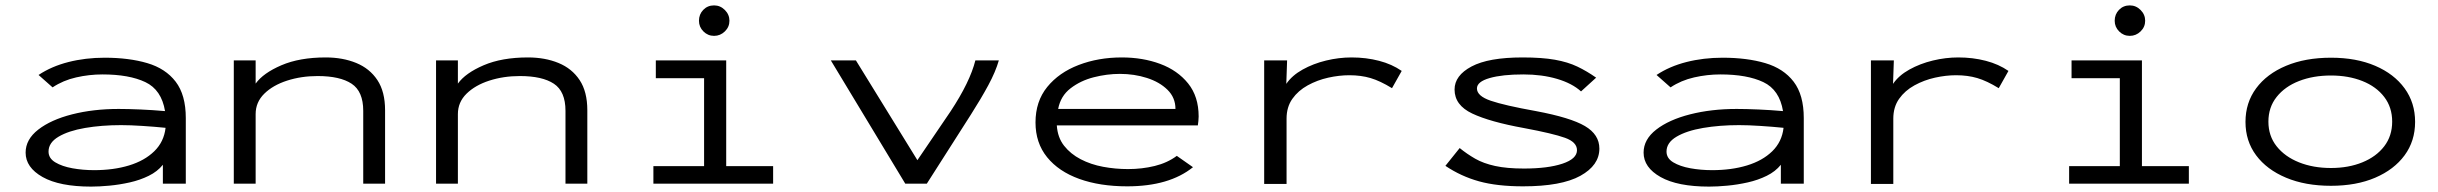

<svg xmlns="http://www.w3.org/2000/svg" viewBox="-20 -681 9040 712"><path d="M318 11Q201 11 138 -24.5Q75 -60 75 -115Q75 -164 122 -200.5Q169 -237 247.5 -257Q326 -277 420 -277Q455 -277 501 -275Q547 -273 592 -269Q579 -348 519 -376.5Q459 -405 360 -405Q311 -405 262.5 -394Q214 -383 175 -357L123 -403Q171 -435 234 -451Q297 -467 368 -467Q458 -467 526 -447Q594 -427 631.5 -378Q669 -329 669 -243V0H584V-70Q564 -45 531.5 -29Q499 -13 461 -4.5Q423 4 385.5 7.5Q348 11 318 11ZM160 -119Q160 -94 185 -79Q210 -64 248.5 -57Q287 -50 329 -50Q401 -50 458.5 -67.5Q516 -85 552 -120Q588 -155 594 -207Q555 -211 509 -214Q463 -217 429 -217Q357 -217 295.5 -206.5Q234 -196 197 -174Q160 -152 160 -119Z M847 0V-457H928V-371Q956 -410 1023.5 -439Q1091 -468 1188 -468Q1251 -468 1301 -447.5Q1351 -427 1379.5 -384Q1408 -341 1408 -272V0H1327V-270Q1327 -342 1284 -370.5Q1241 -399 1158 -399Q1097 -399 1044.5 -382Q992 -365 960 -333.5Q928 -302 928 -258V0Z M1597 0V-457H1678V-371Q1706 -410 1773.5 -439Q1841 -468 1938 -468Q2001 -468 2051 -447.5Q2101 -427 2129.5 -384Q2158 -341 2158 -272V0H2077V-270Q2077 -342 2034 -370.5Q1991 -399 1908 -399Q1847 -399 1794.5 -382Q1742 -365 1710 -333.5Q1678 -302 1678 -258V0Z M2403 0V-65H2591V-391H2412V-457H2673V-65H2847V0ZM2628 -548Q2605 -548 2588.5 -564.5Q2572 -581 2572 -604Q2572 -628 2588 -644.5Q2604 -661 2628 -661Q2651 -661 2668 -644Q2685 -627 2685 -604Q2685 -581 2668 -564.5Q2651 -548 2628 -548Z M3337 0 3061 -457H3154L3382 -87L3505 -268Q3577 -377 3597 -457H3684Q3672 -415 3645 -365Q3618 -315 3581 -257L3417 0Z M4160 10Q4059 10 3982.5 -17.5Q3906 -45 3863 -98Q3820 -151 3820 -227Q3820 -305 3863.5 -358.5Q3907 -412 3980 -440Q4053 -468 4140 -468Q4218 -468 4282.5 -444Q4347 -420 4386 -371.5Q4425 -323 4425 -249Q4425 -240 4424 -232Q4423 -224 4422 -216H3899Q3902 -171 3926 -140.5Q3950 -110 3987.5 -90.5Q4025 -71 4070.5 -62.5Q4116 -54 4163 -54Q4215 -54 4262 -65.5Q4309 -77 4344 -103L4404 -61Q4316 10 4160 10ZM3904 -277H4339Q4339 -319 4309.5 -348Q4280 -377 4233 -392Q4186 -407 4133 -407Q4085 -407 4036 -394.5Q3987 -382 3950 -353.5Q3913 -325 3904 -277Z M4668 1V-457H4753L4750 -370Q4771 -401 4810.5 -423Q4850 -445 4897.5 -456.5Q4945 -468 4992 -468Q5046 -468 5094 -455.5Q5142 -443 5178 -418L5142 -354Q5098 -381 5062.5 -391.5Q5027 -402 4984 -402Q4946 -402 4905.5 -393Q4865 -384 4829.5 -364.5Q4794 -345 4772.5 -314.5Q4751 -284 4751 -241V1Z M5628 10Q5532 10 5465 -8.5Q5398 -27 5340 -66L5393 -132Q5420 -110 5450.5 -92.5Q5481 -75 5524.5 -65.5Q5568 -56 5631 -56Q5720 -56 5774 -74Q5828 -92 5828 -124Q5828 -154 5783.5 -170Q5739 -186 5632 -206Q5505 -229 5439.5 -260Q5374 -291 5374 -349Q5374 -401 5437 -434.5Q5500 -468 5626 -468Q5698 -468 5746 -459.5Q5794 -451 5829.5 -434Q5865 -417 5899 -393L5843 -342Q5810 -372 5754 -388.5Q5698 -405 5629 -405Q5551 -405 5504 -391.5Q5457 -378 5457 -353Q5457 -325 5508 -307.5Q5559 -290 5676 -269Q5804 -245 5857.5 -213.5Q5911 -182 5911 -130Q5911 -68 5840.5 -29Q5770 10 5628 10Z M6318 11Q6201 11 6138 -24.5Q6075 -60 6075 -115Q6075 -164 6122 -200.5Q6169 -237 6247.5 -257Q6326 -277 6420 -277Q6455 -277 6501 -275Q6547 -273 6592 -269Q6579 -348 6519 -376.5Q6459 -405 6360 -405Q6311 -405 6262.5 -394Q6214 -383 6175 -357L6123 -403Q6171 -435 6234 -451Q6297 -467 6368 -467Q6458 -467 6526 -447Q6594 -427 6631.5 -378Q6669 -329 6669 -243V0H6584V-70Q6564 -45 6531.5 -29Q6499 -13 6461 -4.5Q6423 4 6385.5 7.5Q6348 11 6318 11ZM6160 -119Q6160 -94 6185 -79Q6210 -64 6248.5 -57Q6287 -50 6329 -50Q6401 -50 6458.5 -67.5Q6516 -85 6552 -120Q6588 -155 6594 -207Q6555 -211 6509 -214Q6463 -217 6429 -217Q6357 -217 6295.5 -206.5Q6234 -196 6197 -174Q6160 -152 6160 -119Z M6918 1V-457H7003L7000 -370Q7021 -401 7060.5 -423Q7100 -445 7147.5 -456.5Q7195 -468 7242 -468Q7296 -468 7344 -455.5Q7392 -443 7428 -418L7392 -354Q7348 -381 7312.5 -391.5Q7277 -402 7234 -402Q7196 -402 7155.5 -393Q7115 -384 7079.5 -364.5Q7044 -345 7022.5 -314.5Q7001 -284 7001 -241V1Z M7653 0V-65H7841V-391H7662V-457H7923V-65H8097V0ZM7878 -548Q7855 -548 7838.5 -564.5Q7822 -581 7822 -604Q7822 -628 7838 -644.5Q7854 -661 7878 -661Q7901 -661 7918 -644Q7935 -627 7935 -604Q7935 -581 7918 -564.5Q7901 -548 7878 -548Z M8624 8Q8529 8 8457.5 -22Q8386 -52 8346.5 -105Q8307 -158 8307 -229Q8307 -300 8346.5 -353.5Q8386 -407 8457.5 -437Q8529 -467 8624 -467Q8718 -467 8788 -437Q8858 -407 8897 -353.5Q8936 -300 8936 -229Q8936 -158 8897 -105Q8858 -52 8788 -22Q8718 8 8624 8ZM8624 -58Q8689 -58 8740.5 -79Q8792 -100 8821.5 -138.5Q8851 -177 8851 -230Q8851 -283 8821.5 -321.5Q8792 -360 8740.5 -380.5Q8689 -401 8624 -401Q8558 -401 8505.5 -380.5Q8453 -360 8422.5 -321.5Q8392 -283 8392 -230Q8392 -177 8422.5 -138.5Q8453 -100 8505.5 -79Q8558 -58 8624 -58Z"/></svg>

Font: Inconsolata ExtraExpanded Thin
Style: Regular
Weight: 100
Width: 8
Monospace: yes
Designer: Raph Levien, Cyreal, Brenton Simpson
Foundry: Raph Levien, Cyreal, Google
Version: Version 3.100; ttfautohint (v1.8.4.7-5d5b)